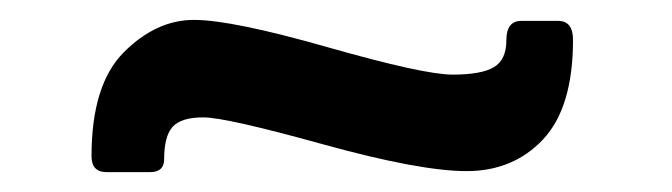

<svg xmlns="http://www.w3.org/2000/svg" viewBox="-20 -388 676 193"><path d="M504 -367H541Q556 -367 556 -348Q556 -280 526 -248Q496 -216 449 -216Q402 -216 304.5 -243Q207 -270 184.5 -270Q162 -270 153.5 -260.5Q145 -251 145 -228Q145 -215 131 -215H87Q72 -215 72 -231Q72 -303 104.5 -335.5Q137 -368 175 -368Q213 -368 309.5 -340.5Q406 -313 435 -313Q464 -313 476.5 -320.5Q489 -328 489 -347.5Q489 -367 504 -367Z"/></svg>

Font: Crete Round
Style: Regular
Weight: 400
Designer: Veronika Burian
Foundry: TypeTogether
Version: Version 1.001